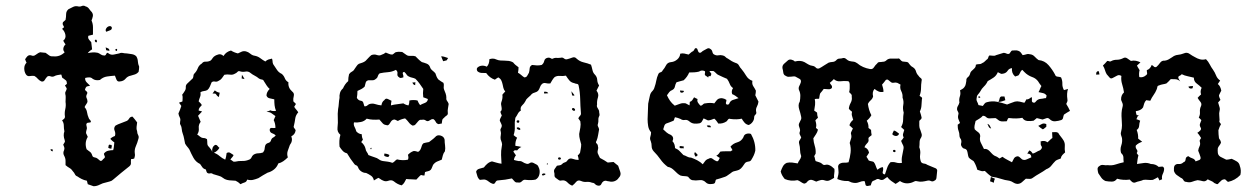

<svg xmlns="http://www.w3.org/2000/svg" viewBox="-20 -640 4336 665"><path d="M250 -618Q256 -616 263 -619Q270 -622 276 -618Q284 -616 288.5 -609.5Q293 -603 298 -598Q303 -591 301.5 -583.5Q300 -576 297 -569Q302 -558 302 -545.5Q302 -533 302 -520Q298 -519 294 -518Q290 -517 286 -516Q284 -509 287.5 -504Q291 -499 296 -494Q297 -488 297.5 -481.5Q298 -475 299 -469Q290 -464 284 -456Q293 -458 301.5 -458.5Q310 -459 319 -457Q324 -455 329 -451.5Q334 -448 339 -448Q345 -446 348 -453Q351 -460 356 -455Q364 -449 374 -451Q384 -453 393 -455Q399 -458 405.5 -456.5Q412 -455 419 -455Q427 -454 436.5 -452.5Q446 -451 452 -445Q457 -437 457.5 -427.5Q458 -418 462 -409Q462 -401 460 -391Q455 -385 448 -382.5Q441 -380 433 -378Q422 -376 415 -367.5Q408 -359 396 -358Q387 -356 383.5 -364Q380 -372 378 -378Q364 -377 350.5 -375Q337 -373 326 -363Q311 -360 301 -367Q296 -372 289 -372Q282 -372 275 -370Q274 -361 280.5 -354.5Q287 -348 292 -343Q287 -342 282.5 -341Q278 -340 276 -334Q272 -329 278.5 -324.5Q285 -320 281 -314Q277 -306 280 -300.5Q283 -295 283 -287Q281 -282 278 -278Q275 -274 273 -269Q280 -261 281.5 -251Q283 -241 287 -232Q288 -228 291.5 -225Q295 -222 295 -217Q290 -215 285.5 -215Q281 -215 279 -210Q279 -206 280 -202.5Q281 -199 281 -195Q280 -190 279 -187Q278 -184 278 -179Q280 -174 284 -166Q272 -146 280 -123Q283 -120 287 -117.5Q291 -115 295 -111Q298 -107 299.5 -101.5Q301 -96 307 -95Q314 -94 318 -90.5Q322 -87 327 -83Q332 -82 334.5 -85.5Q337 -89 340 -91Q345 -95 342.5 -99.5Q340 -104 340 -108Q346 -116 355 -118Q364 -120 372 -120Q374 -126 374.5 -133Q375 -140 376 -147Q371 -150 368 -153Q365 -156 362 -159Q367 -165 378 -169Q381 -178 377 -187.5Q373 -197 380 -205Q389 -210 398 -213Q407 -216 416 -220Q423 -222 427 -229Q431 -236 439 -236Q443 -231 447 -226.5Q451 -222 455 -216Q454 -208 453 -200.5Q452 -193 455 -185Q455 -178 458.5 -172Q462 -166 459 -158Q456 -146 450.5 -133.5Q445 -121 447 -108Q448 -103 447 -99Q446 -95 445 -91Q441 -89 434 -89Q433 -82 433.5 -75.5Q434 -69 428 -64Q414 -53 400 -41.5Q386 -30 372 -18Q367 -13 360 -11.5Q353 -10 347 -8Q336 -6 325.5 -0.5Q315 5 304 5Q299 3 294 1.5Q289 0 284 -2L281 -14Q271 -16 263 -20Q255 -24 248 -29Q242 -31 239.5 -36.5Q237 -42 233 -46Q228 -54 221 -58Q214 -62 207 -68V-83Q207 -92 202 -101Q197 -110 202 -120Q204 -125 202.5 -130Q201 -135 199 -139Q201 -143 203.5 -146.5Q206 -150 204 -155Q198 -171 203 -185Q201 -195 201 -205Q201 -215 195 -223Q199 -226 202 -228.5Q205 -231 205 -236Q203 -249 206 -261.5Q209 -274 207 -287Q207 -295 207.5 -301.5Q208 -308 206 -315Q205 -320 208 -324.5Q211 -329 211 -334Q209 -338 205 -344Q207 -346 210 -348Q213 -350 211 -355Q211 -360 207 -362.5Q203 -365 200 -368Q195 -370 194.5 -374Q194 -378 192 -382Q186 -381 179.5 -380Q173 -379 168 -376Q162 -373 155.5 -375.5Q149 -378 144 -375Q139 -370 135 -363Q131 -356 123 -358Q115 -362 110.5 -367.5Q106 -373 99 -377Q91 -378 83 -376.5Q75 -375 70 -382Q64 -391 64 -403Q64 -415 72 -423Q71 -425 69.5 -428Q68 -431 67 -435Q70 -439 72.5 -442.5Q75 -446 79 -448Q84 -450 88.5 -448Q93 -446 98 -447Q104 -450 108.5 -453.5Q113 -457 119 -459Q124 -458 128.5 -458Q133 -458 138 -457Q143 -454 149 -449Q155 -444 163 -445Q187 -442 204 -459Q198 -465 199.5 -473Q201 -481 207 -486Q205 -489 203 -492Q201 -495 199 -499Q209 -507 206.5 -519.5Q204 -532 195 -540Q198 -542 202 -546Q200 -550 198 -554Q196 -558 198 -563Q200 -565 202.5 -567Q205 -569 207 -571Q209 -581 209 -591Q209 -601 217 -608Q225 -612 233 -616Q241 -620 250 -618ZM348 -530Q345 -534 346.5 -538.5Q348 -543 351.5 -546Q355 -549 359.5 -549.5Q364 -550 367 -546Q369 -538 361 -535Q353 -532 348 -530ZM310 -502Q313 -504 315 -500.5Q317 -497 315 -494Q312 -492 309.5 -496Q307 -500 310 -502ZM346 -476Q351 -474 355 -472Q359 -470 359 -464Q356 -464 353 -465Q350 -466 348 -466Q347 -468 347 -470.5Q347 -473 346 -476ZM380 -470Q388 -473 385 -464Q379 -462 380 -470ZM358 -139Q360 -139 362 -138.5Q364 -138 366 -138Q368 -135 367 -132Q366 -129 366 -125Q359 -125 355 -128Q356 -131 356 -134Q356 -137 358 -139ZM155 -123H162Q162 -121 162.5 -119.5Q163 -118 163 -116Q159 -116 157 -118Q155 -120 155 -123Z M754 -446Q759 -454 765.5 -458.5Q772 -463 780 -465Q791 -458 804 -455Q810 -458 817 -461Q824 -464 832 -462Q840 -460 847 -454Q854 -448 862 -447Q873 -445 881.5 -438.5Q890 -432 899 -427Q904 -432 910 -434Q916 -436 922 -437Q924 -432 924 -427.5Q924 -423 926 -418Q933 -408 939 -398.5Q945 -389 956 -384Q963 -378 966.5 -369Q970 -360 979 -355Q977 -336 992 -323Q1000 -317 997.5 -307.5Q995 -298 996 -289L1005 -280Q1003 -276 999 -270Q1002 -265 1006 -260.5Q1010 -256 1013 -251Q1004 -241 1002.5 -229Q1001 -217 998 -205Q996 -200 999 -196.5Q1002 -193 1004 -189Q1002 -174 989 -168Q995 -152 984 -138Q980 -128 976.5 -117Q973 -106 977 -95Q969 -87 961 -81.5Q953 -76 944 -74Q939 -61 929 -53Q919 -45 907 -42Q899 -38 891 -33Q883 -28 875 -23Q865 -19 856 -17Q847 -15 836 -18Q834 -10 827 -8Q820 -6 813 -2Q805 -10 796 -14Q789 -15 781.5 -15Q774 -15 766 -17Q758 -19 752 -24Q746 -29 738 -31Q733 -33 728 -34Q723 -35 718 -37Q713 -41 707.5 -39.5Q702 -38 697 -42Q695 -45 693 -53Q685 -55 681 -60.5Q677 -66 673 -72Q658 -79 650 -93.5Q642 -108 636 -122Q633 -127 628.5 -132Q624 -137 621 -143Q619 -152 617.5 -160.5Q616 -169 613 -177Q610 -185 609.5 -193Q609 -201 605 -208Q603 -210 603.5 -213.5Q604 -217 604 -220Q606 -227 602.5 -233.5Q599 -240 598 -247Q601 -253 603.5 -260Q606 -267 608 -273Q606 -276 604 -279Q602 -282 600 -284Q603 -286 606 -286.5Q609 -287 612 -289Q612 -295 612.5 -300.5Q613 -306 611 -312Q613 -315 615.5 -318Q618 -321 620 -325Q624 -331 623.5 -338Q623 -345 628 -350Q633 -355 638 -359.5Q643 -364 648 -369Q650 -374 650 -378Q650 -382 653 -385Q661 -393 665 -403.5Q669 -414 679 -420Q684 -427 692.5 -426.5Q701 -426 709 -430Q712 -432 714.5 -436Q717 -440 721 -444Q727 -449 736.5 -451.5Q746 -454 754 -446ZM794 -385Q786 -380 776.5 -381.5Q767 -383 757 -381Q753 -375 748.5 -369Q744 -363 737 -360Q731 -356 724.5 -357.5Q718 -359 713 -355Q710 -348 707 -340.5Q704 -333 698 -328Q692 -325 685.5 -324.5Q679 -324 674 -320Q676 -312 673 -304.5Q670 -297 668 -289Q671 -286 674 -283Q677 -280 679 -276Q675 -272 671.5 -267.5Q668 -263 668 -257Q672 -256 674.5 -255.5Q677 -255 680 -254Q676 -250 672.5 -246Q669 -242 666 -239L675 -218Q667 -208 668.5 -196Q670 -184 663 -174Q668 -171 672.5 -167Q677 -163 683 -162Q688 -162 691 -161Q694 -160 697 -158Q698 -151 698 -143.5Q698 -136 704 -131Q707 -127 710 -123.5Q713 -120 715 -114Q713 -131 725 -138Q730 -139 733.5 -134.5Q737 -130 740 -128Q733 -116 721 -111Q732 -107 740.5 -99.5Q749 -92 760 -87Q762 -92 763 -97.5Q764 -103 765 -110Q772 -114 777.5 -110.5Q783 -107 789 -103Q787 -98 783.5 -94.5Q780 -91 778 -87Q783 -85 786 -82Q789 -79 794 -80Q807 -83 819.5 -82.5Q832 -82 845 -88Q850 -91 851.5 -95.5Q853 -100 858 -104Q866 -109 874.5 -109Q883 -109 891 -112Q896 -118 896.5 -124.5Q897 -131 899 -137Q902 -143 909.5 -145Q917 -147 919 -155Q921 -161 926 -163.5Q931 -166 935 -171Q930 -176 922.5 -178.5Q915 -181 914 -190Q915 -198 921.5 -197Q928 -196 934 -197Q934 -212 928 -224Q930 -228 934 -238Q927 -243 920 -248Q913 -253 903 -252Q906 -254 909.5 -255Q913 -256 916 -258Q924 -254 936 -256Q932 -266 931 -275.5Q930 -285 930 -296Q922 -298 914 -299.5Q906 -301 903 -309Q903 -321 914 -332Q908 -337 903.5 -344Q899 -351 894 -359Q892 -364 887 -364.5Q882 -365 877 -368Q870 -374 862 -378Q854 -382 848 -387Q840 -394 830 -392Q820 -390 811 -393Q806 -395 802.5 -391Q799 -387 794 -385ZM818 -381Q820 -378 822.5 -374Q825 -370 827 -366Q821 -368 817 -368Q817 -370 817.5 -374.5Q818 -379 818 -381ZM716 -316Q718 -319 720 -321.5Q722 -324 724 -327Q732 -320 741 -319L738 -304Q734 -306 731.5 -309Q729 -312 727 -315Q725 -316 722 -316Q719 -316 716 -316Z M1339 -451Q1343 -453 1346.5 -456.5Q1350 -460 1355 -460Q1360 -461 1364 -460.5Q1368 -460 1373 -460Q1378 -457 1383 -453Q1388 -449 1393 -447Q1400 -446 1406 -446.5Q1412 -447 1419 -445Q1424 -440 1429 -435Q1434 -430 1441 -425Q1449 -423 1458 -419.5Q1467 -416 1470 -406Q1472 -400 1478 -395.5Q1484 -391 1488 -386Q1490 -380 1492 -375Q1494 -370 1498 -365Q1503 -361 1507 -358.5Q1511 -356 1516 -353Q1518 -347 1517 -341Q1516 -335 1518 -330Q1521 -323 1523.5 -316Q1526 -309 1526 -301Q1525 -295 1528.5 -290.5Q1532 -286 1534 -280Q1533 -272 1531.5 -264.5Q1530 -257 1531 -249Q1532 -243 1526.5 -239.5Q1521 -236 1517 -231Q1512 -228 1511.5 -222.5Q1511 -217 1510 -212Q1507 -212 1499 -210Q1492 -212 1489.5 -217.5Q1487 -223 1482 -227Q1477 -228 1474 -226.5Q1471 -225 1468 -223Q1461 -218 1455 -222.5Q1449 -227 1441 -225Q1435 -226 1431.5 -223Q1428 -220 1425 -216Q1422 -212 1418.5 -208.5Q1415 -205 1409 -205Q1401 -209 1395.5 -216.5Q1390 -224 1383 -230Q1368 -227 1358 -221Q1353 -223 1349.5 -225Q1346 -227 1341 -225Q1337 -223 1334.5 -219.5Q1332 -216 1330 -212.5Q1328 -209 1325 -207Q1322 -205 1317 -207Q1309 -208 1304 -214.5Q1299 -221 1294 -226Q1283 -225 1272 -225.5Q1261 -226 1250 -229Q1242 -220 1230 -217.5Q1218 -215 1206 -216Q1204 -208 1208 -200.5Q1212 -193 1214 -185Q1222 -176 1233 -175Q1233 -164 1237 -157Q1234 -151 1231 -148Q1243 -138 1246 -125Q1247 -118 1250.5 -113.5Q1254 -109 1256 -103Q1261 -101 1266.5 -99Q1272 -97 1278 -95Q1286 -93 1292.5 -88Q1299 -83 1308 -82Q1316 -81 1323.5 -80Q1331 -79 1339 -76Q1344 -78 1347 -81.5Q1350 -85 1355 -88Q1375 -83 1393 -87Q1395 -92 1394.5 -96Q1394 -100 1393 -104Q1398 -109 1402.5 -112Q1407 -115 1413 -117Q1418 -117 1421 -116Q1424 -115 1428 -114Q1432 -116 1434.5 -119.5Q1437 -123 1438.5 -127.5Q1440 -132 1441.5 -136.5Q1443 -141 1447 -144Q1454 -146 1466 -148Q1471 -152 1476.5 -156Q1482 -160 1487 -165Q1494 -174 1506 -170.5Q1518 -167 1520 -156Q1520 -146 1521.5 -136Q1523 -126 1521 -116Q1516 -110 1514 -102.5Q1512 -95 1510 -87Q1502 -84 1494 -80.5Q1486 -77 1480 -69Q1478 -65 1476.5 -60.5Q1475 -56 1472 -52Q1468 -48 1462.5 -47Q1457 -46 1452 -44Q1451 -40 1451 -37.5Q1451 -35 1450 -32Q1444 -32 1438 -34Q1433 -30 1429.5 -26Q1426 -22 1422 -18Q1413 -19 1404 -19Q1395 -19 1387 -20Q1384 -14 1380.5 -8Q1377 -2 1371 2Q1363 0 1356.5 -3.5Q1350 -7 1344 -12Q1336 -18 1325.5 -14Q1315 -10 1306 -15Q1301 -17 1298 -19.5Q1295 -22 1291 -24Q1286 -22 1282.5 -19.5Q1279 -17 1275 -15Q1273 -26 1265 -31.5Q1257 -37 1248 -41Q1239 -41 1231 -46.5Q1223 -52 1220 -61Q1218 -66 1214.5 -67Q1211 -68 1208 -71Q1193 -90 1182 -109Q1173 -111 1167 -117.5Q1161 -124 1156 -132Q1155 -142 1155.5 -152.5Q1156 -163 1159 -173Q1147 -183 1149 -198Q1151 -215 1150 -230.5Q1149 -246 1151 -262Q1153 -272 1153.5 -281.5Q1154 -291 1156 -301Q1155 -309 1157.5 -318Q1160 -327 1168 -334Q1171 -341 1175.5 -347.5Q1180 -354 1186 -359Q1186 -371 1189 -383Q1193 -389 1199 -392Q1205 -395 1208 -401Q1212 -406 1215 -411Q1218 -416 1223 -419Q1229 -421 1235 -423Q1241 -425 1246 -429Q1251 -434 1256 -439.5Q1261 -445 1266 -449Q1276 -453 1285.5 -449.5Q1295 -446 1303 -451Q1308 -452 1316 -458Q1322 -456 1327 -453.5Q1332 -451 1339 -451ZM1295 -386Q1290 -382 1288.5 -376Q1287 -370 1282 -367Q1277 -362 1270 -362Q1263 -362 1256 -362Q1248 -360 1246.5 -353.5Q1245 -347 1243 -340Q1238 -335 1231.5 -331.5Q1225 -328 1218 -325Q1218 -319 1217.5 -312.5Q1217 -306 1216 -301Q1221 -292 1230 -291Q1237 -290 1238.5 -283.5Q1240 -277 1242 -272Q1247 -271 1250.5 -273.5Q1254 -276 1258 -279Q1269 -283 1279.5 -279.5Q1290 -276 1301 -275Q1303 -288 1311 -293Q1316 -301 1323.5 -297Q1331 -293 1336 -291Q1334 -281 1334 -275Q1345 -278 1355.5 -279Q1366 -280 1377 -282Q1386 -276 1395 -275Q1398 -282 1398 -292Q1412 -295 1426 -292Q1430 -282 1435 -276Q1442 -280 1451.5 -283.5Q1461 -287 1462 -297Q1458 -299 1454.5 -300Q1451 -301 1446 -303Q1444 -317 1446 -332Q1440 -341 1433.5 -350Q1427 -359 1419 -367Q1413 -370 1407.5 -371Q1402 -372 1396 -375Q1391 -377 1388 -382Q1385 -387 1380 -391Q1373 -390 1375.5 -383.5Q1378 -377 1377 -372Q1373 -371 1369 -370Q1365 -369 1363 -372Q1355 -376 1356.5 -384.5Q1358 -393 1351 -398Q1338 -391 1323.5 -390Q1309 -389 1295 -386ZM1508 -445Q1514 -445 1520 -443Q1526 -441 1532 -439Q1531 -437 1529.5 -435Q1528 -433 1527 -431L1515 -428Q1513 -432 1511.5 -436Q1510 -440 1508 -445ZM1408 -354Q1410 -354 1413 -354.5Q1416 -355 1419 -355Q1418 -352 1418 -345Q1413 -346 1411.5 -348.5Q1410 -351 1408 -354ZM1263 -127Q1266 -129 1266.5 -127.5Q1267 -126 1266.5 -124.5Q1266 -123 1264.5 -123Q1263 -123 1263 -127ZM1311 -108Q1321 -108 1329 -103Q1328 -101 1327 -99.5Q1326 -98 1325 -96Q1316 -97 1311 -100Z M1856 -415Q1863 -420 1865 -429Q1867 -438 1877 -440Q1881 -441 1885 -439.5Q1889 -438 1892 -436Q1900 -440 1907 -439.5Q1914 -439 1922 -440Q1928 -442 1933.5 -437.5Q1939 -433 1945 -435Q1953 -437 1962 -440.5Q1971 -444 1977 -437Q1988 -427 2001.5 -424Q2015 -421 2027 -416Q2030 -407 2032 -397.5Q2034 -388 2040 -382Q2048 -374 2048.5 -363.5Q2049 -353 2055 -344Q2053 -339 2050.5 -335Q2048 -331 2046 -326Q2055 -315 2051 -302.5Q2047 -290 2048 -278Q2046 -272 2049.5 -266.5Q2053 -261 2055 -256Q2055 -251 2056 -247Q2057 -243 2056 -239Q2052 -232 2052.5 -225Q2053 -218 2051 -211Q2049 -206 2051.5 -201.5Q2054 -197 2055 -192Q2053 -182 2051.5 -172Q2050 -162 2046 -152Q2042 -147 2046.5 -143Q2051 -139 2051 -133Q2053 -128 2051 -122Q2049 -116 2050 -110Q2052 -105 2054 -101Q2056 -97 2058 -93Q2066 -89 2072.5 -85Q2079 -81 2085 -77Q2090 -77 2095 -78Q2100 -79 2105 -79Q2110 -75 2113.5 -72Q2117 -69 2121 -66Q2125 -55 2128.5 -44Q2132 -33 2123 -24Q2118 -16 2108.5 -12.5Q2099 -9 2089 -12Q2085 -12 2081 -13.5Q2077 -15 2072 -13Q2066 -10 2063 -3Q2060 4 2052 3Q2045 2 2041 -2.5Q2037 -7 2031 -7Q2021 -11 2011.5 -10Q2002 -9 1993 -13Q1982 -18 1975.5 -10Q1969 -2 1962 3Q1953 0 1945 -8.5Q1937 -17 1925 -15Q1920 -13 1915 -16.5Q1910 -20 1906 -23Q1900 -27 1900.5 -33Q1901 -39 1899 -45Q1898 -51 1902 -56Q1906 -61 1909 -66Q1914 -67 1918.5 -67.5Q1923 -68 1926 -71Q1930 -76 1936 -77.5Q1942 -79 1945 -84Q1952 -94 1963 -90Q1974 -86 1984 -86Q1984 -91 1983 -94.5Q1982 -98 1981 -102Q1985 -104 1989 -111Q1990 -118 1991.5 -125Q1993 -132 1993 -140Q1991 -148 1988.5 -157Q1986 -166 1986 -176Q1988 -187 1990 -198Q1992 -209 1990 -220Q1988 -222 1986.5 -225Q1985 -228 1983 -230Q1985 -235 1989 -239Q1993 -243 1992 -249Q1990 -273 1989.5 -297Q1989 -321 1984 -344Q1983 -349 1978 -349.5Q1973 -350 1969 -352Q1958 -354 1951.5 -362Q1945 -370 1940 -378Q1930 -376 1919.5 -377Q1909 -378 1901 -373Q1896 -368 1892.5 -362Q1889 -356 1886 -351Q1878 -350 1870.5 -352Q1863 -354 1857 -349Q1852 -344 1850 -337.5Q1848 -331 1844 -326Q1839 -321 1831 -319Q1823 -317 1818 -310Q1813 -305 1807.5 -300.5Q1802 -296 1800 -290Q1796 -282 1788.5 -275Q1781 -268 1784 -257Q1777 -253 1773.5 -246Q1770 -239 1765 -232Q1762 -217 1763 -202Q1764 -187 1759 -172Q1762 -169 1765 -167Q1768 -165 1771 -163Q1764 -150 1765 -135Q1779 -133 1786 -131Q1778 -128 1771 -119Q1767 -120 1763.5 -119.5Q1760 -119 1758 -115Q1760 -112 1762.5 -108.5Q1765 -105 1767 -102Q1761 -95 1760 -86Q1766 -84 1777 -82Q1784 -83 1790 -79Q1796 -75 1803 -73Q1809 -71 1814.5 -75Q1820 -79 1827 -76Q1832 -73 1837.5 -70.5Q1843 -68 1845 -62Q1851 -51 1848.5 -37.5Q1846 -24 1835 -18Q1821 -15 1802 -17Q1794 -19 1788 -12.5Q1782 -6 1774 -8Q1766 -7 1762 -12Q1758 -17 1753 -22Q1731 -17 1704 -15Q1699 -15 1695.5 -8Q1692 -1 1685 -4Q1679 -6 1673.5 -10.5Q1668 -15 1663 -17Q1658 -19 1652.5 -18Q1647 -17 1642 -17Q1636 -22 1633.5 -29.5Q1631 -37 1629 -45Q1631 -53 1640 -55.5Q1649 -58 1656 -60Q1661 -67 1668 -73Q1675 -79 1684 -81Q1692 -79 1700 -76.5Q1708 -74 1717 -73Q1716 -88 1715.5 -103Q1715 -118 1718 -133Q1720 -140 1718 -146Q1716 -152 1714 -158Q1713 -165 1714.5 -172Q1716 -179 1714 -186Q1712 -191 1715 -195.5Q1718 -200 1718 -205Q1717 -210 1715 -213.5Q1713 -217 1711 -222Q1711 -227 1713.5 -231Q1716 -235 1718 -240Q1714 -248 1713 -253Q1717 -256 1717.5 -260.5Q1718 -265 1717 -269.5Q1716 -274 1715.5 -278.5Q1715 -283 1717 -288Q1719 -293 1720 -299.5Q1721 -306 1720 -312Q1722 -315 1725 -318Q1728 -321 1730 -323Q1725 -329 1723.5 -335.5Q1722 -342 1720.5 -349Q1719 -356 1716 -362Q1713 -368 1706 -372Q1702 -370 1694 -364Q1676 -370 1664 -387Q1656 -387 1647.5 -387.5Q1639 -388 1633 -394Q1629 -403 1635 -407Q1641 -412 1649.5 -412.5Q1658 -413 1666 -409Q1675 -418 1675 -435Q1681 -437 1687 -437Q1693 -437 1699 -434Q1706 -431 1713 -430.5Q1720 -430 1727.5 -430Q1735 -430 1742.5 -429Q1750 -428 1757 -424Q1764 -415 1776 -407Q1776 -402 1775.5 -397.5Q1775 -393 1774 -388Q1780 -385 1785.5 -380Q1791 -375 1796 -372Q1803 -372 1806 -377.5Q1809 -383 1812 -388Q1814 -395 1814.5 -403Q1815 -411 1823 -415Q1831 -414 1839 -413.5Q1847 -413 1856 -415ZM1864 -322Q1875 -324 1879 -317Q1876 -317 1872.5 -316.5Q1869 -316 1865 -316Q1865 -317 1864.5 -319Q1864 -321 1864 -322ZM1959 -324Q1961 -321 1964.5 -317Q1968 -313 1970 -310Q1962 -306 1961 -312.5Q1960 -319 1959 -324ZM1962 -265Q1966 -267 1969 -264.5Q1972 -262 1972 -259Q1970 -254 1964.5 -257.5Q1959 -261 1962 -265ZM1775 -223Q1779 -224 1778.5 -219Q1778 -214 1774 -215Q1769 -215 1769.5 -219.5Q1770 -224 1775 -223ZM1770 -198Q1774 -200 1778.5 -197.5Q1783 -195 1782 -191Q1779 -189 1774 -191.5Q1769 -194 1770 -198ZM1914 -94Q1916 -96 1920 -94.5Q1924 -93 1922 -89Q1920 -86 1915.5 -87.5Q1911 -89 1914 -94ZM1874 -73Q1877 -75 1877.5 -74Q1878 -73 1877 -71.5Q1876 -70 1875 -69.5Q1874 -69 1874 -73ZM1858 -37Q1862 -41 1869 -38Q1870 -36 1867.5 -34.5Q1865 -33 1862.5 -32.5Q1860 -32 1858 -33Q1856 -34 1858 -37Z M2381 -463Q2384 -466 2386 -470.5Q2388 -475 2394 -472Q2396 -469 2397 -465Q2398 -461 2401 -458Q2406 -456 2409.5 -459.5Q2413 -463 2417 -465Q2423 -468 2429 -471.5Q2435 -475 2441 -470Q2446 -467 2447.5 -460Q2449 -453 2454 -451Q2461 -447 2468.5 -448.5Q2476 -450 2483 -448Q2489 -447 2492.5 -443Q2496 -439 2501 -437Q2508 -432 2514 -428.5Q2520 -425 2528 -422Q2536 -420 2539.5 -413Q2543 -406 2548 -401Q2557 -390 2564.5 -377.5Q2572 -365 2586 -360Q2584 -349 2589 -341.5Q2594 -334 2598 -326Q2598 -322 2597.5 -318.5Q2597 -315 2596 -310Q2598 -305 2601.5 -299Q2605 -293 2607 -288Q2606 -279 2601.5 -270.5Q2597 -262 2599 -253Q2601 -247 2596.5 -243Q2592 -239 2592 -233Q2592 -225 2586.5 -217.5Q2581 -210 2573 -207Q2564 -209 2558.5 -215.5Q2553 -222 2549 -229Q2532 -225 2510 -228Q2505 -230 2502 -226.5Q2499 -223 2497 -220Q2484 -211 2468 -212Q2465 -216 2462 -220.5Q2459 -225 2454 -229Q2449 -227 2443 -225Q2437 -223 2432 -223Q2428 -225 2424.5 -226.5Q2421 -228 2417 -230Q2414 -225 2411.5 -220Q2409 -215 2403 -213Q2393 -211 2384 -212Q2375 -213 2367 -220Q2360 -226 2352 -224.5Q2344 -223 2337 -228Q2328 -232 2318 -234Q2316 -231 2315.5 -228Q2315 -225 2313 -222Q2306 -219 2299.5 -216.5Q2293 -214 2287 -212Q2282 -209 2280.5 -203Q2279 -197 2277 -192Q2283 -186 2289 -181Q2295 -176 2303 -173Q2316 -165 2309 -151Q2314 -146 2316 -139.5Q2318 -133 2318 -127Q2328 -123 2334 -116.5Q2340 -110 2347 -103Q2354 -101 2360 -97.5Q2366 -94 2374 -94Q2385 -90 2395.5 -84.5Q2406 -79 2414 -71Q2418 -77 2422.5 -82.5Q2427 -88 2434 -90Q2442 -95 2448 -90Q2454 -85 2461 -82Q2466 -80 2468.5 -84.5Q2471 -89 2473 -93Q2466 -97 2461 -101Q2466 -103 2469 -107Q2472 -111 2475 -115Q2483 -116 2492 -116Q2501 -116 2511 -116Q2513 -118 2517 -120Q2515 -124 2513.5 -126.5Q2512 -129 2510 -132Q2519 -143 2533.5 -147Q2548 -151 2555 -165Q2557 -174 2565.5 -176.5Q2574 -179 2581 -176Q2597 -148 2596 -118Q2594 -109 2590.5 -101.5Q2587 -94 2582 -86Q2579 -81 2572.5 -80.5Q2566 -80 2561 -76Q2556 -69 2551.5 -62.5Q2547 -56 2540 -52Q2533 -49 2525 -47.5Q2517 -46 2512 -41Q2507 -38 2502 -34Q2497 -30 2492 -28Q2484 -25 2475.5 -22.5Q2467 -20 2460 -18Q2458 -15 2457.5 -10.5Q2457 -6 2453 -4Q2446 -2 2438 -2.5Q2430 -3 2425 -8Q2415 -18 2402.5 -16Q2390 -14 2378 -16Q2373 -17 2369.5 -20.5Q2366 -24 2363 -28Q2357 -30 2350.5 -30Q2344 -30 2337 -32Q2331 -35 2326 -39.5Q2321 -44 2316 -49Q2311 -54 2305.5 -57.5Q2300 -61 2293 -62Q2278 -73 2267.5 -88Q2257 -103 2244 -116Q2237 -124 2237 -133.5Q2237 -143 2234 -151Q2230 -159 2232.5 -166.5Q2235 -174 2235 -182Q2227 -191 2225 -203Q2223 -215 2223 -227Q2224 -241 2224 -254Q2224 -267 2225 -281Q2227 -289 2228 -295.5Q2229 -302 2231 -309Q2233 -318 2239 -324Q2245 -330 2247 -338Q2251 -349 2253 -360.5Q2255 -372 2260 -383Q2262 -388 2267.5 -389.5Q2273 -391 2275 -396Q2282 -404 2287 -414Q2292 -424 2305 -425Q2316 -426 2325.5 -434Q2335 -442 2336 -454Q2344 -456 2350.5 -454.5Q2357 -453 2365 -451Q2369 -454 2372.5 -457.5Q2376 -461 2381 -463ZM2401 -392Q2393 -390 2384.5 -389.5Q2376 -389 2367 -389Q2361 -374 2348 -362Q2341 -360 2335 -358.5Q2329 -357 2323 -355Q2319 -348 2317.5 -340Q2316 -332 2308 -328Q2302 -326 2298 -321Q2294 -316 2290 -310Q2295 -299 2301 -290.5Q2307 -282 2317 -274Q2326 -277 2335 -280.5Q2344 -284 2355 -282Q2358 -280 2361.5 -278.5Q2365 -277 2368 -275Q2369 -278 2369 -287Q2375 -289 2378 -293.5Q2381 -298 2384 -303Q2387 -301 2390.5 -299.5Q2394 -298 2396 -297Q2394 -290 2397.5 -284.5Q2401 -279 2406 -274Q2411 -274 2414.5 -278Q2418 -282 2423 -282Q2440 -285 2454 -282Q2458 -287 2460.5 -290.5Q2463 -294 2467 -297Q2481 -304 2496 -294Q2496 -290 2494.5 -285.5Q2493 -281 2497 -278Q2505 -276 2507 -284Q2511 -292 2520.5 -294.5Q2530 -297 2538 -300Q2526 -310 2516 -314Q2512 -325 2519 -335Q2511 -340 2507.5 -349.5Q2504 -359 2498 -367Q2491 -370 2484 -373Q2477 -376 2469 -380Q2464 -382 2460 -386.5Q2456 -391 2451 -394H2437Q2439 -392 2440.5 -389Q2442 -386 2444 -384Q2443 -382 2442.5 -380Q2442 -378 2441 -376Q2432 -378 2433 -371Q2431 -374 2426 -376.5Q2421 -379 2421 -384Q2422 -386 2422 -388.5Q2422 -391 2422 -393Q2411 -399 2401 -392ZM2336 -327Q2339 -326 2342.5 -326Q2346 -326 2349 -325Q2348 -319 2341 -319Q2334 -319 2336 -327ZM2428 -205Q2432 -206 2437 -205.5Q2442 -205 2442 -199Q2437 -199 2433.5 -199.5Q2430 -200 2428 -205ZM2333 -131Q2335 -135 2339 -134Q2343 -133 2348 -133V-126Q2343 -127 2339 -126.5Q2335 -126 2333 -131ZM2387 -113Q2390 -111 2392.5 -108Q2395 -105 2397 -103Q2393 -99 2390 -97Q2387 -100 2385.5 -104.5Q2384 -109 2387 -113Z M2876 -431Q2881 -437 2887.5 -437Q2894 -437 2900 -439Q2906 -440 2911 -435.5Q2916 -431 2921 -429Q2929 -427 2935.5 -426.5Q2942 -426 2949 -421Q2958 -413 2969.5 -408Q2981 -403 2993 -401Q3002 -399 3007 -407Q3012 -415 3018 -420Q3021 -425 3026.5 -425Q3032 -425 3037 -426Q3045 -426 3050 -431Q3055 -436 3063 -437H3089Q3094 -439 3097.5 -434Q3101 -429 3106 -427Q3111 -426 3115.5 -426Q3120 -426 3125 -424Q3129 -419 3132.5 -414.5Q3136 -410 3142 -407Q3150 -402 3152.5 -393Q3155 -384 3161 -378Q3164 -373 3169 -369.5Q3174 -366 3172 -360Q3170 -347 3170 -334Q3170 -321 3165 -308Q3168 -306 3171.5 -303.5Q3175 -301 3173 -296Q3172 -285 3171.5 -274.5Q3171 -264 3166 -254Q3170 -243 3172 -233Q3172 -228 3168 -225.5Q3164 -223 3164 -219Q3164 -211 3164 -204Q3164 -197 3168 -189Q3170 -183 3172 -176.5Q3174 -170 3170 -163Q3165 -156 3165 -147Q3165 -138 3164 -130Q3169 -117 3167 -104.5Q3165 -92 3170 -79Q3174 -74 3180.5 -73.5Q3187 -73 3192 -69Q3200 -66 3206.5 -63Q3213 -60 3221 -57Q3226 -54 3226 -49Q3226 -44 3225 -39Q3224 -32 3223.5 -24.5Q3223 -17 3216 -14Q3210 -10 3204 -13Q3198 -16 3191 -14Q3183 -12 3174.5 -11Q3166 -10 3158 -12Q3152 -14 3148 -12Q3144 -10 3139 -8Q3116 0 3097 -13Q3094 -11 3090.5 -8.5Q3087 -6 3082 -3Q3074 -8 3066.5 -13.5Q3059 -19 3053 -27Q3050 -25 3046.5 -22.5Q3043 -20 3040 -18Q3033 -15 3026.5 -18.5Q3020 -22 3014 -18Q3011 -16 3006.5 -14.5Q3002 -13 3000 -10Q2997 -3 2996 2Q2991 3 2986 4Q2981 5 2978 1Q2977 -2 2976.5 -6Q2976 -10 2974 -13Q2965 -13 2955.5 -9Q2946 -5 2935 -7Q2928 -8 2923 -11Q2918 -14 2913 -13Q2896 -13 2880 -20Q2882 -28 2883.5 -35Q2885 -42 2884 -49Q2884 -55 2883 -61Q2882 -67 2887 -72Q2895 -77 2903 -76.5Q2911 -76 2919 -78Q2924 -94 2926 -111Q2928 -128 2923 -145Q2925 -153 2927.5 -159.5Q2930 -166 2928 -174Q2926 -179 2929 -184.5Q2932 -190 2934 -195Q2931 -198 2928 -200.5Q2925 -203 2922 -206Q2925 -217 2935 -225Q2933 -232 2931 -238.5Q2929 -245 2931 -253Q2929 -255 2925.5 -257.5Q2922 -260 2920 -264Q2921 -274 2926.5 -284Q2932 -294 2930 -305Q2931 -311 2927.5 -314.5Q2924 -318 2921 -321Q2923 -328 2923 -334Q2923 -340 2923 -347Q2923 -351 2921.5 -355Q2920 -359 2915 -359Q2903 -360 2890.5 -358.5Q2878 -357 2868 -366Q2865 -363 2861.5 -359.5Q2858 -356 2854 -353Q2856 -349 2859.5 -345Q2863 -341 2861 -335Q2856 -330 2848 -331Q2840 -332 2833 -332Q2830 -328 2827 -324Q2824 -320 2821 -317Q2819 -312 2818.5 -307.5Q2818 -303 2817 -298Q2806 -298 2802 -297Q2804 -287 2803 -277Q2802 -267 2800 -257Q2802 -255 2805 -253.5Q2808 -252 2810 -250Q2810 -241 2813 -232Q2810 -230 2808 -227.5Q2806 -225 2804 -223Q2806 -217 2807 -210.5Q2808 -204 2806 -197Q2809 -195 2813 -191Q2811 -182 2806.5 -175.5Q2802 -169 2797 -161Q2798 -147 2802 -134.5Q2806 -122 2805 -108Q2804 -106 2802.5 -103.5Q2801 -101 2800 -99Q2802 -95 2802.5 -91Q2803 -87 2805 -82Q2810 -80 2816 -78.5Q2822 -77 2827 -73Q2832 -67 2838.5 -69Q2845 -71 2852 -68Q2857 -66 2861.5 -62.5Q2866 -59 2870 -55Q2871 -47 2869.5 -39Q2868 -31 2869 -24Q2861 -19 2853.5 -15.5Q2846 -12 2837 -15Q2829 -18 2821.5 -16Q2814 -14 2807 -11Q2802 -13 2796.5 -15.5Q2791 -18 2786 -17Q2779 -15 2775.5 -10Q2772 -5 2765 -4Q2759 -6 2753.5 -10Q2748 -14 2742 -16Q2719 -11 2698 -20Q2693 -26 2689.5 -32Q2686 -38 2684 -46Q2687 -55 2691.5 -63.5Q2696 -72 2705 -76Q2714 -78 2723.5 -77Q2733 -76 2743 -74Q2745 -80 2749.5 -86Q2754 -92 2755 -99Q2751 -110 2751 -120.5Q2751 -131 2748 -142Q2746 -149 2749.5 -154Q2753 -159 2755 -164Q2753 -169 2750.5 -173.5Q2748 -178 2750 -183Q2752 -188 2750.5 -193Q2749 -198 2747 -204Q2746 -208 2747.5 -212Q2749 -216 2751 -219.5Q2753 -223 2754.5 -226.5Q2756 -230 2755 -235Q2754 -241 2752 -248Q2750 -255 2748 -261.5Q2746 -268 2746 -275Q2746 -282 2750 -288Q2752 -298 2752 -308.5Q2752 -319 2747 -329Q2745 -336 2748.5 -342.5Q2752 -349 2754 -356Q2755 -364 2749 -367Q2743 -370 2738 -373Q2734 -376 2729.5 -375.5Q2725 -375 2720 -374.5Q2715 -374 2710.5 -374Q2706 -374 2702 -377Q2694 -380 2693 -388.5Q2692 -397 2690 -404Q2689 -413 2695.5 -419Q2702 -425 2708 -430Q2713 -435 2720.5 -433.5Q2728 -432 2733 -427Q2752 -432 2766 -425Q2773 -421 2779.5 -417Q2786 -413 2794 -412Q2801 -411 2805.5 -406Q2810 -401 2817 -403Q2825 -407 2833 -412.5Q2841 -418 2850 -423Q2856 -425 2863.5 -425.5Q2871 -426 2876 -431ZM3048 -363Q3044 -358 3041.5 -354.5Q3039 -351 3035 -347Q3037 -340 3038.5 -334.5Q3040 -329 3040 -322Q3031 -320 3023.5 -323Q3016 -326 3009 -332Q3000 -322 3004 -306Q3002 -298 2995.5 -292.5Q2989 -287 2986 -280Q2989 -258 2998 -241Q2992 -230 2982 -222Q2989 -209 2988 -197Q2990 -195 2992.5 -193.5Q2995 -192 2997 -190Q2997 -182 2999 -172Q2996 -169 2991.5 -166Q2987 -163 2988 -158Q2990 -150 2983.5 -144Q2977 -138 2974 -130Q2987 -126 2990 -111Q2988 -108 2985.5 -104Q2983 -100 2981 -97Q2983 -94 2985 -91Q2987 -88 2989 -84Q2994 -82 2998 -81.5Q3002 -81 3006 -79Q3011 -73 3013 -66Q3015 -59 3019 -52Q3030 -61 3038 -61Q3040 -54 3037.5 -45.5Q3035 -37 3045 -36Q3049 -47 3052.5 -58Q3056 -69 3064 -78Q3074 -80 3083.5 -77Q3093 -74 3104 -76Q3102 -88 3104.5 -99.5Q3107 -111 3109 -123Q3111 -131 3107.5 -137.5Q3104 -144 3101 -152Q3104 -155 3106 -158Q3108 -161 3110 -164Q3106 -171 3108 -177Q3110 -183 3112 -190Q3110 -192 3107 -194.5Q3104 -197 3101 -200Q3108 -212 3108 -225Q3108 -238 3110 -250Q3106 -264 3108.5 -276.5Q3111 -289 3106 -302Q3107 -314 3101.5 -324.5Q3096 -335 3099 -347Q3096 -349 3093.5 -350Q3091 -351 3088 -353Q3082 -355 3075.5 -353.5Q3069 -352 3064 -357Q3060 -360 3056.5 -363Q3053 -366 3048 -363ZM3076 -188Q3081 -187 3085.5 -183.5Q3090 -180 3094 -177Q3092 -171 3086.5 -169.5Q3081 -168 3076 -171Q3069 -173 3071.5 -178.5Q3074 -184 3076 -188ZM3074 -120Q3076 -122 3079.5 -120.5Q3083 -119 3081 -114Q3079 -112 3075 -114Q3071 -116 3074 -120Z M3485 -465Q3490 -465 3496 -465.5Q3502 -466 3507 -464Q3513 -462 3516 -457.5Q3519 -453 3522 -449Q3529 -450 3535 -452Q3541 -454 3548 -452Q3557 -451 3563.5 -444Q3570 -437 3577 -432Q3598 -430 3611.5 -414.5Q3625 -399 3634 -382Q3636 -375 3643 -374.5Q3650 -374 3655 -372Q3660 -361 3659.5 -350Q3659 -339 3665 -328Q3669 -329 3672.5 -330Q3676 -331 3679 -332Q3674 -316 3677 -296Q3678 -291 3676.5 -288Q3675 -285 3673 -280Q3677 -274 3680 -268Q3683 -262 3686 -256Q3675 -250 3665 -243Q3663 -238 3662 -232Q3661 -226 3655 -224Q3646 -221 3635 -220Q3624 -219 3616 -227Q3610 -233 3604 -230.5Q3598 -228 3591 -226Q3586 -227 3581 -228.5Q3576 -230 3571 -231Q3568 -229 3565.5 -226.5Q3563 -224 3560 -222Q3550 -220 3538.5 -221Q3527 -222 3521 -232Q3501 -228 3477 -231Q3472 -232 3470.5 -228Q3469 -224 3467 -220Q3460 -220 3454.5 -219.5Q3449 -219 3443 -221Q3439 -223 3435.5 -226Q3432 -229 3428 -231Q3423 -231 3417.5 -230.5Q3412 -230 3407 -230Q3400 -230 3395.5 -234.5Q3391 -239 3384 -239Q3379 -233 3372 -229Q3365 -225 3359 -221Q3357 -213 3355.5 -205.5Q3354 -198 3356 -192Q3361 -187 3368 -182Q3375 -177 3375 -168Q3372 -155 3377.5 -145Q3383 -135 3388 -124Q3394 -125 3398.5 -123Q3403 -121 3407 -117Q3411 -113 3415 -108.5Q3419 -104 3424 -101Q3433 -98 3442 -91Q3448 -95 3452 -97Q3460 -91 3468 -87Q3476 -83 3485 -78Q3488 -83 3491 -89.5Q3494 -96 3501 -98Q3506 -100 3511 -96Q3516 -92 3520 -88Q3528 -84 3536 -88Q3544 -92 3552 -95Q3552 -108 3538 -108Q3542 -114 3545 -119Q3550 -117 3552.5 -114Q3555 -111 3557 -108Q3564 -110 3569.5 -113.5Q3575 -117 3581 -119Q3585 -121 3587.5 -125.5Q3590 -130 3587 -134Q3584 -138 3584.5 -142Q3585 -146 3584 -150Q3598 -155 3608 -147Q3613 -151 3616.5 -155Q3620 -159 3625 -162Q3625 -167 3624.5 -172Q3624 -177 3624 -182Q3629 -182 3634.5 -182.5Q3640 -183 3645 -180Q3649 -173 3654 -167Q3659 -161 3664 -153Q3669 -144 3668 -133.5Q3667 -123 3669 -112Q3664 -108 3659.5 -103Q3655 -98 3654 -91Q3649 -89 3644.5 -87.5Q3640 -86 3636 -83Q3628 -75 3621.5 -66.5Q3615 -58 3604 -54Q3593 -46 3580.5 -39Q3568 -32 3557 -24Q3552 -20 3545 -20.5Q3538 -21 3533 -21Q3526 -15 3519.5 -9Q3513 -3 3503 -3Q3495 -4 3489.5 -8Q3484 -12 3476 -14Q3460 -16 3445.5 -21Q3431 -26 3414 -28Q3402 -37 3391 -48Q3383 -46 3377.5 -48Q3372 -50 3365 -52Q3360 -70 3352 -82Q3348 -85 3343.5 -87.5Q3339 -90 3335 -95Q3333 -100 3332 -107Q3331 -114 3329 -119Q3326 -124 3320.5 -125Q3315 -126 3312 -131Q3307 -137 3309 -144Q3311 -151 3308 -158Q3303 -164 3303 -171.5Q3303 -179 3300 -187Q3298 -192 3297.5 -197Q3297 -202 3297 -208Q3299 -210 3305 -214Q3302 -221 3299.5 -227.5Q3297 -234 3299 -242Q3301 -247 3299 -251Q3297 -255 3295 -259Q3294 -267 3297.5 -272.5Q3301 -278 3303 -285Q3301 -296 3304.5 -306Q3308 -316 3305 -327Q3310 -330 3313.5 -332Q3317 -334 3320 -338Q3324 -343 3325 -349Q3326 -355 3327 -360Q3326 -368 3332 -372.5Q3338 -377 3340 -385Q3341 -390 3344.5 -393.5Q3348 -397 3351.5 -400Q3355 -403 3357.5 -406.5Q3360 -410 3360 -416Q3366 -418 3372 -418Q3378 -418 3383 -422Q3388 -424 3391 -427.5Q3394 -431 3398 -434Q3402 -436 3403 -441Q3404 -446 3407 -448Q3413 -448 3419 -447Q3425 -446 3430 -449Q3437 -451 3443 -453Q3449 -455 3456 -457Q3461 -457 3466 -454.5Q3471 -452 3476 -454Q3478 -456 3480 -459.5Q3482 -463 3485 -465ZM3455 -385Q3449 -383 3445 -385.5Q3441 -388 3436 -390Q3431 -378 3421.5 -371.5Q3412 -365 3401 -359Q3396 -348 3388 -340.5Q3380 -333 3375 -323Q3372 -318 3367.5 -313Q3363 -308 3363 -302Q3361 -294 3364 -288.5Q3367 -283 3369 -276Q3374 -275 3377 -274.5Q3380 -274 3384 -273Q3387 -277 3390 -281Q3393 -285 3398 -286Q3416 -291 3433.5 -287.5Q3451 -284 3468 -278Q3474 -280 3481 -283Q3488 -286 3495 -288Q3503 -290 3511.5 -288Q3520 -286 3528 -284Q3531 -288 3535 -296Q3540 -295 3544.5 -298Q3549 -301 3553 -304Q3555 -299 3554 -293Q3553 -287 3558 -285Q3563 -283 3566 -286.5Q3569 -290 3571 -292Q3577 -297 3584 -297.5Q3591 -298 3599 -300Q3603 -299 3603.5 -302.5Q3604 -306 3605 -309Q3600 -316 3592.5 -317.5Q3585 -319 3577 -321Q3580 -326 3582 -331.5Q3584 -337 3587 -342Q3583 -347 3580.5 -350.5Q3578 -354 3575 -359Q3567 -369 3555.5 -373Q3544 -377 3534 -385Q3527 -391 3521 -398Q3517 -396 3515 -392Q3513 -388 3511 -384Q3509 -379 3505 -378Q3501 -377 3496 -375Q3483 -386 3485 -404Q3475 -403 3470 -395Q3465 -387 3455 -385ZM3369 -306Q3376 -307 3375 -302Q3367 -299 3369 -306ZM3438 -287Q3441 -292 3442 -298Q3443 -304 3448 -306H3459Q3460 -303 3460.5 -299.5Q3461 -296 3462 -293Q3457 -291 3450.5 -289Q3444 -287 3438 -287ZM3400 -211Q3406 -209 3408.5 -204Q3411 -199 3413 -195Q3407 -196 3404.5 -201Q3402 -206 3400 -211ZM3576 -204Q3583 -208 3589.5 -211Q3596 -214 3604 -210V-201Q3601 -199 3598.5 -196.5Q3596 -194 3592 -192Q3586 -195 3576 -204ZM3409 -12 3412 -27Q3416 -25 3426 -21Q3423 -16 3422 -7Q3418 -9 3415 -10Q3412 -11 3409 -12Z M4080 -455Q4091 -460 4100 -453.5Q4109 -447 4119 -442Q4127 -437 4136.5 -434.5Q4146 -432 4157 -435Q4165 -427 4170 -417Q4175 -407 4181 -399Q4188 -389 4192 -378.5Q4196 -368 4206 -361Q4204 -358 4202 -355Q4200 -352 4198 -349Q4207 -342 4210 -326Q4208 -322 4206 -318.5Q4204 -315 4202 -310Q4202 -306 4203.5 -302.5Q4205 -299 4207 -294Q4205 -292 4203 -289.5Q4201 -287 4199 -285Q4201 -277 4203.5 -270Q4206 -263 4204 -256Q4202 -248 4203 -240Q4204 -232 4204 -224Q4202 -219 4204.5 -216Q4207 -213 4209 -210Q4204 -202 4200 -189Q4200 -182 4200.5 -175Q4201 -168 4202 -161Q4208 -153 4209 -147Q4208 -142 4204 -137Q4200 -132 4198 -127Q4197 -119 4198 -110.5Q4199 -102 4207 -97Q4212 -95 4217 -92Q4222 -89 4227 -87Q4232 -87 4236.5 -88Q4241 -89 4246 -90Q4255 -86 4263.5 -81Q4272 -76 4274 -66Q4280 -50 4276 -34Q4258 -15 4233 -10Q4229 -13 4223 -19Q4215 -19 4210.5 -15Q4206 -11 4201 -6Q4198 -1 4194 -2.5Q4190 -4 4186 -6Q4181 -11 4174.5 -13.5Q4168 -16 4163 -19Q4155 -10 4146 -12.5Q4137 -15 4128 -16Q4118 -14 4109 -10.5Q4100 -7 4089 -10Q4082 -10 4079 -16Q4076 -22 4070 -24Q4062 -29 4055.5 -34Q4049 -39 4046 -48Q4046 -53 4046 -57.5Q4046 -62 4048 -66Q4053 -73 4062.5 -72Q4072 -71 4079 -78Q4086 -80 4086.5 -88.5Q4087 -97 4096 -99Q4102 -94 4110 -91.5Q4118 -89 4121 -81Q4126 -83 4133 -85.5Q4140 -88 4138 -96Q4135 -106 4130 -118Q4131 -126 4134.5 -133Q4138 -140 4136 -148Q4134 -152 4136 -155.5Q4138 -159 4140 -162Q4137 -167 4134 -171.5Q4131 -176 4127 -180Q4132 -183 4137 -188Q4142 -193 4138 -199Q4134 -206 4136.5 -212Q4139 -218 4141 -224L4132 -233Q4137 -242 4136 -252.5Q4135 -263 4140 -273Q4143 -281 4137.5 -287.5Q4132 -294 4128 -301Q4131 -304 4133.5 -307Q4136 -310 4140 -313Q4136 -324 4142 -336Q4134 -344 4124.5 -351Q4115 -358 4115 -371Q4104 -374 4093.5 -376Q4083 -378 4073 -383Q4070 -379 4065.5 -377.5Q4061 -376 4061 -371Q4062 -367 4064 -364Q4066 -361 4068 -358Q4060 -365 4052 -365.5Q4044 -366 4035 -366Q4027 -357 4020 -351Q4014 -349 4007.5 -348Q4001 -347 3994 -344Q3989 -343 3988.5 -339Q3988 -335 3986 -330Q3982 -320 3975.5 -311Q3969 -302 3964 -291Q3960 -292 3957 -292Q3954 -292 3950 -293Q3945 -288 3943 -281.5Q3941 -275 3939 -268Q3935 -262 3928.5 -259Q3922 -256 3914 -255Q3914 -251 3915 -247.5Q3916 -244 3917 -241H3925Q3921 -239 3919.5 -235.5Q3918 -232 3916 -227Q3921 -226 3929 -222Q3926 -214 3925.5 -204.5Q3925 -195 3917 -190Q3923 -174 3922 -160Q3929 -155 3936 -149Q3930 -147 3924.5 -144Q3919 -141 3914 -136Q3912 -129 3917 -122.5Q3922 -116 3917 -110Q3919 -106 3923 -102Q3921 -95 3920 -87.5Q3919 -80 3918 -72Q3930 -74 3942 -75.5Q3954 -77 3966 -72Q3983 -72 3993 -62Q3998 -62 4004 -63Q4010 -64 4012 -56Q4012 -47 4007.5 -38Q4003 -29 4005 -19Q3999 -17 3996 -15Q3994 -18 3993 -21Q3992 -24 3990 -26Q3986 -24 3982 -21.5Q3978 -19 3973 -17Q3965 -16 3956.5 -17Q3948 -18 3940 -17Q3934 -14 3926.5 -12.5Q3919 -11 3912 -8Q3906 -6 3901 -10Q3896 -14 3893 -18Q3870 -15 3849 -21Q3842 -11 3831 -11Q3820 -11 3809 -13Q3800 -17 3794.5 -24.5Q3789 -32 3784 -40Q3782 -47 3781.5 -54Q3781 -61 3788 -65Q3794 -70 3802 -68.5Q3810 -67 3817 -68Q3831 -66 3844.5 -70.5Q3858 -75 3872 -78Q3871 -86 3871 -94.5Q3871 -103 3863 -110Q3859 -123 3863.5 -136Q3868 -149 3866 -162Q3864 -167 3862.5 -173Q3861 -179 3863 -184Q3866 -195 3866 -206Q3866 -217 3865 -227.5Q3864 -238 3864.5 -248.5Q3865 -259 3868 -270Q3870 -277 3867.5 -283Q3865 -289 3863 -294Q3862 -310 3873 -320Q3871 -334 3866.5 -348.5Q3862 -363 3864 -377Q3856 -382 3849 -378Q3842 -374 3834 -370Q3827 -366 3822.5 -372Q3818 -378 3813 -383Q3809 -390 3807 -397.5Q3805 -405 3800 -413Q3804 -417 3807.5 -420.5Q3811 -424 3815 -429Q3819 -429 3822 -427.5Q3825 -426 3828 -428Q3837 -433 3848 -433Q3859 -433 3869 -438Q3877 -443 3884 -438Q3891 -433 3897 -429Q3906 -431 3914 -429.5Q3922 -428 3930 -424Q3927 -421 3924 -418.5Q3921 -416 3918 -413Q3920 -408 3922.5 -404.5Q3925 -401 3927 -397Q3924 -386 3926 -373Q3939 -370 3950 -380Q3954 -383 3953 -387.5Q3952 -392 3952 -397Q3964 -401 3969 -415Q3973 -413 3976.5 -409.5Q3980 -406 3985 -408Q3992 -414 3998 -422.5Q4004 -431 4015 -430Q4022 -431 4028 -434.5Q4034 -438 4040 -442Q4049 -449 4059.5 -450Q4070 -451 4080 -455ZM3777 -381Q3775 -393 3785 -394Q3786 -391 3787 -388Q3788 -385 3788 -382Q3780 -382 3777 -381ZM4096 -340Q4100 -341 4103.5 -341.5Q4107 -342 4112 -342Q4112 -338 4110 -334Q4099 -331 4096 -340Z"/></svg>

Font: ErikasBuero
Style: Regular
Weight: 400
Designer: Peter Wiegel
Foundry: Peter Wiegel
Version: Version 1.006